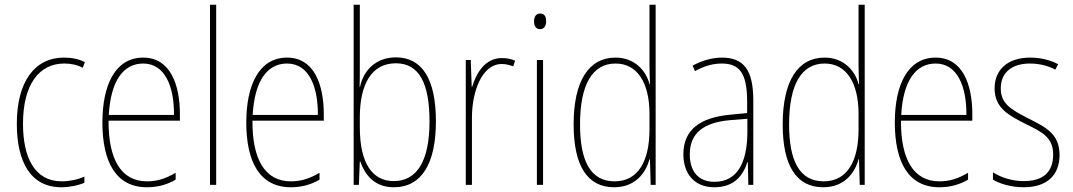

<svg xmlns="http://www.w3.org/2000/svg" viewBox="-20 -780 4528 810"><path d="M239 10C274 10 311 2 336 -9V-35C307 -22 273 -15 241 -15C125 -15 77 -117 77 -258C77 -422 144 -512 251 -512C278 -512 305 -507 329 -494L338 -518C312 -531 284 -537 250 -537C126 -537 51 -435 51 -258C51 -97 109 10 239 10Z M584 -537C467 -537 412 -423 412 -263C412 -97 469 10 600 10C648 10 686 -2 721 -22V-51C678 -26 643 -15 600 -15C492 -15 437 -106 438 -271H739V-298C739 -424 698 -537 584 -537ZM584 -512C675 -512 715 -417 714 -295H439C447 -440 501 -512 584 -512Z M892 0V-760H866V0Z M1191 -537C1074 -537 1019 -423 1019 -263C1019 -97 1076 10 1207 10C1255 10 1293 -2 1328 -22V-51C1285 -26 1250 -15 1207 -15C1099 -15 1044 -106 1045 -271H1346V-298C1346 -424 1305 -537 1191 -537ZM1191 -512C1282 -512 1322 -417 1321 -295H1046C1054 -440 1108 -512 1191 -512Z M1498 -494V-760H1472V0H1494L1498 -99H1500C1522 -35 1566 10 1641 10C1760 10 1819 -92 1819 -268C1819 -445 1762 -538 1650 -538C1570 -538 1514 -487 1499 -414H1497C1498 -436 1498 -469 1498 -494ZM1650 -513C1748 -513 1792 -429 1792 -268C1792 -99 1738 -16 1641 -16C1553 -16 1498 -88 1498 -243V-285C1498 -424 1547 -513 1650 -513Z M2097 -535C2025 -535 1989 -470 1972 -414H1970L1966 -527H1945V0H1971V-283C1971 -394 2013 -510 2097 -510C2116 -510 2132 -505 2145 -500L2153 -524C2136 -532 2116 -535 2097 -535Z M2259 -723C2239 -723 2233 -706 2233 -690C2233 -672 2240 -657 2258 -657C2276 -657 2284 -671 2284 -691C2284 -707 2279 -723 2259 -723ZM2271 -527H2245V0H2271Z M2571 10C2660 10 2704 -50 2720 -108H2722L2725 0H2746V-760H2720V-511C2720 -483 2721 -456 2722 -425H2720C2706 -481 2658 -537 2577 -537C2464 -537 2400 -439 2400 -255C2400 -82 2457 10 2571 10ZM2573 -15C2471 -15 2427 -101 2427 -255C2427 -425 2480 -512 2577 -512C2669 -512 2720 -430 2720 -300V-234C2720 -100 2672 -15 2573 -15Z M3025 -537C2984 -537 2940 -524 2902 -503L2912 -480C2955 -504 2992 -512 3025 -512C3100 -512 3132 -471 3132 -351V-303L3059 -296C2935 -284 2863 -234 2863 -129C2863 -53 2904 10 2994 10C3080 10 3116 -43 3133 -96H3135L3137 0H3158V-356C3158 -486 3117 -537 3025 -537ZM3059 -273 3133 -279V-220C3132 -98 3093 -13 2994 -13C2928 -13 2890 -55 2890 -129C2890 -219 2949 -263 3059 -273Z M3453 10C3542 10 3586 -50 3602 -108H3604L3607 0H3628V-760H3602V-511C3602 -483 3603 -456 3604 -425H3602C3588 -481 3540 -537 3459 -537C3346 -537 3282 -439 3282 -255C3282 -82 3339 10 3453 10ZM3455 -15C3353 -15 3309 -101 3309 -255C3309 -425 3362 -512 3459 -512C3551 -512 3602 -430 3602 -300V-234C3602 -100 3554 -15 3455 -15Z M3927 -537C3810 -537 3755 -423 3755 -263C3755 -97 3812 10 3943 10C3991 10 4029 -2 4064 -22V-51C4021 -26 3986 -15 3943 -15C3835 -15 3780 -106 3781 -271H4082V-298C4082 -424 4041 -537 3927 -537ZM3927 -512C4018 -512 4058 -417 4057 -295H3782C3790 -440 3844 -512 3927 -512Z M4450 -126C4450 -218 4388 -245 4315 -282C4246 -318 4202 -342 4202 -407C4202 -476 4251 -512 4325 -512C4364 -512 4405 -502 4432 -486L4444 -509C4413 -526 4371 -537 4326 -537C4227 -537 4176 -482 4176 -408C4176 -324 4234 -294 4309 -256C4377 -223 4423 -200 4423 -128C4423 -57 4384 -16 4299 -16C4251 -16 4205 -30 4169 -53V-22C4196 -6 4243 10 4299 10C4400 10 4450 -44 4450 -126Z"/></svg>

Font: Noto Sans Gurmukhi Condensed Thin
Style: Regular
Weight: 100
Width: 3
Designer: Jelle Bosma - Monotype Design Team
Foundry: Monotype Imaging Inc.
Version: Version 2.004